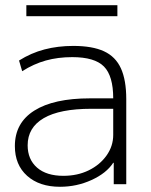

<svg xmlns="http://www.w3.org/2000/svg" viewBox="-20 -706 577 736"><path d="M210 10Q131 10 84 -32Q37 -74 37 -146Q37 -235 111.5 -282Q186 -329 325 -329H414Q414 -415 378.5 -451Q343 -487 257 -487Q202 -487 155.5 -474Q109 -461 65 -433L53 -474Q99 -503 150.5 -516.5Q202 -530 261 -530Q334 -530 378.5 -509.5Q423 -489 443.5 -444Q464 -399 464 -326V0H416V-82H414Q388 -42 331 -16Q274 10 210 10ZM223 -32Q277 -32 320 -53Q363 -74 388.5 -110Q414 -146 414 -189V-289H330Q209 -289 147.5 -253Q86 -217 86 -149Q86 -95 122 -63.5Q158 -32 223 -32ZM81 -644V-686H430V-644Z"/></svg>

Font: M PLUS 2 Light
Style: Regular
Weight: 300
Designer: Coji Morishita
Foundry: UNDERFOREST DESIGN
Version: Version 1.001